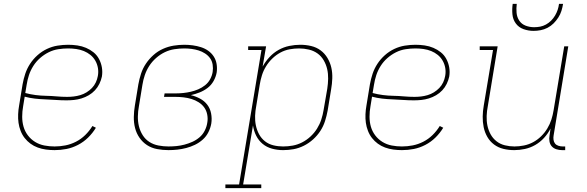

<svg xmlns="http://www.w3.org/2000/svg" viewBox="-20 -770 3040 995"><path d="M263 8Q241 8 218.5 5Q196 2 175.5 -5.5Q155 -13 138 -25.5Q121 -38 108 -54.5Q95 -71 87 -91.5Q79 -112 76 -133.5Q73 -155 74 -178Q75 -201 79 -223L97 -333Q102 -361 111 -388Q120 -415 136 -439.5Q152 -464 174.5 -484Q197 -504 223.5 -516.5Q250 -529 278 -533.5Q306 -538 333 -538Q357 -538 381 -534.5Q405 -531 426 -522Q447 -513 464.5 -499Q482 -485 493 -464.5Q504 -444 508 -420.5Q512 -397 508 -373Q504 -354 495 -335.5Q486 -317 472 -302Q458 -287 440 -276.5Q422 -266 402.5 -260Q383 -254 363.5 -252Q344 -250 325 -250Q297 -250 269.5 -252Q242 -254 214.5 -255Q187 -256 160.5 -259Q134 -262 108 -269L100 -220Q95 -193 95 -165.5Q95 -138 102 -113.5Q109 -89 124.5 -68.5Q140 -48 162 -34.5Q184 -21 210 -16Q236 -11 263 -11Q291 -11 319 -16.5Q347 -22 373.5 -35.5Q400 -49 421.5 -70Q443 -91 459 -117L477 -108Q460 -80 436.5 -57Q413 -34 384 -19Q355 -4 324.5 2Q294 8 263 8ZM328 -268Q345 -268 362 -270Q379 -272 396 -277Q413 -282 428.5 -291.5Q444 -301 456.5 -314Q469 -327 476.5 -343Q484 -359 487 -376Q491 -397 487.5 -417.5Q484 -438 474 -455.5Q464 -473 448.5 -485.5Q433 -498 414.5 -505.5Q396 -513 375 -516Q354 -519 333 -519Q308 -519 282 -515Q256 -511 232 -499Q208 -487 187.5 -469Q167 -451 152.5 -428Q138 -405 130 -380.5Q122 -356 118 -330L111 -288Q137 -281 164 -277.5Q191 -274 218.5 -273.5Q246 -273 273.5 -270.5Q301 -268 328 -268Z M853 8Q823 8 794 2.5Q765 -3 742 -18Q719 -33 703 -56Q687 -79 680 -106.5Q673 -134 673.5 -164Q674 -194 679 -223L697 -333Q702 -361 711 -388.5Q720 -416 736.5 -440.5Q753 -465 775.5 -485Q798 -505 825 -517Q852 -529 880 -533.5Q908 -538 935 -538Q957 -538 979 -535Q1001 -532 1021.5 -525.5Q1042 -519 1059 -507Q1076 -495 1087.5 -477.5Q1099 -460 1102.5 -438.5Q1106 -417 1103 -395Q1099 -372 1087 -350.5Q1075 -329 1056 -314.5Q1037 -300 1014.5 -291Q992 -282 969 -277Q994 -271 1016.5 -259Q1039 -247 1054 -227.5Q1069 -208 1074 -182Q1079 -156 1075 -130Q1071 -107 1060 -85Q1049 -63 1030.5 -46.5Q1012 -30 990 -19.5Q968 -9 945 -3Q922 3 899 5.5Q876 8 853 8ZM853 -11Q874 -11 894.5 -13Q915 -15 936 -20.5Q957 -26 977 -35Q997 -44 1014 -58.5Q1031 -73 1041 -93Q1051 -113 1054 -133Q1058 -154 1054 -175.5Q1050 -197 1038.5 -213Q1027 -229 1009.5 -240Q992 -251 972.5 -257Q953 -263 931.5 -265.5Q910 -268 888 -268H830L833 -286H891Q910 -286 929.5 -288Q949 -290 968.5 -294.5Q988 -299 1007 -307Q1026 -315 1042.5 -328Q1059 -341 1069 -359.5Q1079 -378 1082 -397Q1085 -416 1082 -435Q1079 -454 1068.5 -468.5Q1058 -483 1042.5 -493Q1027 -503 1009.5 -508.5Q992 -514 973 -516.5Q954 -519 935 -519Q910 -519 884 -515Q858 -511 834 -499.5Q810 -488 789 -469.5Q768 -451 753.5 -428.5Q739 -406 730.5 -381Q722 -356 718 -330L700 -220Q695 -194 694.5 -167Q694 -140 700 -115.5Q706 -91 719.5 -69.5Q733 -48 754 -34.5Q775 -21 801 -16Q827 -11 853 -11Z M1148 205V186H1219L1335 -511H1266V-530H1359L1341 -425Q1356 -452 1377 -474.5Q1398 -497 1424 -511.5Q1450 -526 1479 -532Q1508 -538 1536 -538Q1565 -538 1592.5 -531.5Q1620 -525 1641.5 -509Q1663 -493 1677 -469.5Q1691 -446 1697 -419.5Q1703 -393 1702 -364Q1701 -335 1696 -307L1678 -197Q1673 -170 1664.5 -143Q1656 -116 1640.5 -92Q1625 -68 1603 -48Q1581 -28 1555 -15Q1529 -2 1502 3Q1475 8 1447 8Q1418 8 1390 0.5Q1362 -7 1341 -24.5Q1320 -42 1307.5 -67Q1295 -92 1291 -120L1240 186H1334V205ZM1447 -11Q1472 -11 1497 -15.5Q1522 -20 1545.5 -32Q1569 -44 1589 -62.5Q1609 -81 1623 -103.5Q1637 -126 1645 -150.5Q1653 -175 1657 -200L1676 -310Q1680 -336 1680.5 -362Q1681 -388 1675.5 -412Q1670 -436 1657.5 -457.5Q1645 -479 1625.5 -493Q1606 -507 1581 -513Q1556 -519 1530 -519Q1506 -519 1481 -514.5Q1456 -510 1433 -497.5Q1410 -485 1391 -466.5Q1372 -448 1358.5 -426Q1345 -404 1337.5 -380Q1330 -356 1326 -331L1308 -221Q1303 -196 1302 -170Q1301 -144 1306 -120Q1311 -96 1322.5 -74.5Q1334 -53 1353 -38Q1372 -23 1396.5 -17Q1421 -11 1447 -11Z M2063 8Q2041 8 2018.5 5Q1996 2 1975.5 -5.5Q1955 -13 1938 -25.5Q1921 -38 1908 -54.5Q1895 -71 1887 -91.5Q1879 -112 1876 -133.5Q1873 -155 1874 -178Q1875 -201 1879 -223L1897 -333Q1902 -361 1911 -388Q1920 -415 1936 -439.5Q1952 -464 1974.5 -484Q1997 -504 2023.5 -516.5Q2050 -529 2078 -533.5Q2106 -538 2133 -538Q2157 -538 2181 -534.5Q2205 -531 2226 -522Q2247 -513 2264.5 -499Q2282 -485 2293 -464.5Q2304 -444 2308 -420.5Q2312 -397 2308 -373Q2304 -354 2295 -335.5Q2286 -317 2272 -302Q2258 -287 2240 -276.5Q2222 -266 2202.5 -260Q2183 -254 2163.5 -252Q2144 -250 2125 -250Q2097 -250 2069.5 -252Q2042 -254 2014.5 -255Q1987 -256 1960.5 -259Q1934 -262 1908 -269L1900 -220Q1895 -193 1895 -165.5Q1895 -138 1902 -113.5Q1909 -89 1924.5 -68.5Q1940 -48 1962 -34.5Q1984 -21 2010 -16Q2036 -11 2063 -11Q2091 -11 2119 -16.5Q2147 -22 2173.5 -35.5Q2200 -49 2221.5 -70Q2243 -91 2259 -117L2277 -108Q2260 -80 2236.5 -57Q2213 -34 2184 -19Q2155 -4 2124.5 2Q2094 8 2063 8ZM2128 -268Q2145 -268 2162 -270Q2179 -272 2196 -277Q2213 -282 2228.5 -291.5Q2244 -301 2256.5 -314Q2269 -327 2276.5 -343Q2284 -359 2287 -376Q2291 -397 2287.5 -417.5Q2284 -438 2274 -455.5Q2264 -473 2248.5 -485.5Q2233 -498 2214.5 -505.5Q2196 -513 2175 -516Q2154 -519 2133 -519Q2108 -519 2082 -515Q2056 -511 2032 -499Q2008 -487 1987.5 -469Q1967 -451 1952.5 -428Q1938 -405 1930 -380.5Q1922 -356 1918 -330L1911 -288Q1937 -281 1964 -277.5Q1991 -274 2018.5 -273.5Q2046 -273 2073.5 -270.5Q2101 -268 2128 -268Z M2645 8Q2616 8 2589 1.5Q2562 -5 2540.5 -21Q2519 -37 2505.5 -60.5Q2492 -84 2486.5 -111Q2481 -138 2481.5 -166.5Q2482 -195 2487 -223L2535 -511H2466V-530H2559L2508 -220Q2503 -195 2502 -169Q2501 -143 2506 -119Q2511 -95 2522.5 -74Q2534 -53 2553 -38Q2572 -23 2596.5 -17Q2621 -11 2646 -11Q2670 -11 2695 -16Q2720 -21 2742.5 -33Q2765 -45 2784 -63.5Q2803 -82 2816.5 -104.5Q2830 -127 2837.5 -150.5Q2845 -174 2849 -199L2904 -530H2925L2849 -68Q2847 -57 2848.5 -45.5Q2850 -34 2856.5 -26Q2863 -18 2874 -14.5Q2885 -11 2896 -11H2909V8H2893Q2878 8 2863.5 3.5Q2849 -1 2839.5 -11.5Q2830 -22 2827.5 -37.5Q2825 -53 2828 -68L2833 -104Q2820 -78 2799.5 -55.5Q2779 -33 2753.5 -18.5Q2728 -4 2700 2Q2672 8 2645 8ZM2745 -610Q2718 -610 2693 -619Q2668 -628 2653 -648.5Q2638 -669 2635.5 -696Q2633 -723 2637 -750H2658Q2655 -727 2657 -704Q2659 -681 2671 -663Q2683 -645 2704 -637Q2725 -629 2748 -629Q2764 -629 2779.5 -632Q2795 -635 2809.5 -643Q2824 -651 2836 -663Q2848 -675 2856.5 -689.5Q2865 -704 2870 -719Q2875 -734 2877 -750H2898Q2895 -731 2889.5 -713.5Q2884 -696 2873.5 -679.5Q2863 -663 2849 -649Q2835 -635 2817.5 -626Q2800 -617 2781.5 -613.5Q2763 -610 2745 -610Z"/></svg>

Font: Iosevka Slab Thin Extended
Style: Italic
Weight: 100
Width: 7
Italic angle: -9°
Monospace: yes
Designer: Belleve Invis
Foundry: Belleve Invis
Version: Version 11.1.0; ttfautohint (v1.8.3)